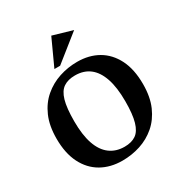

<svg xmlns="http://www.w3.org/2000/svg" viewBox="-195 -981 1079 1140"><g transform="rotate(-30 344.5 -411.5)"><path d="M316.1 15.6Q234.8 15.6 172.8 -19.6Q110.8 -54.9 75.9 -123.8Q41 -192.8 41 -293.1Q41 -381.2 68.8 -444.4Q96.5 -507.5 144.1 -548Q191.6 -588.5 251.2 -608.1Q310.9 -627.6 374.6 -627.6Q455.5 -627.6 516.9 -592.4Q578.2 -557.1 613.2 -488.2Q648.1 -419.2 648.1 -318Q648.1 -229.9 620.4 -166.8Q592.6 -103.6 545.7 -63.3Q498.7 -22.9 439.4 -3.6Q380 15.6 316.1 15.6ZM368.1 -49.7Q415.7 -49.7 446.1 -70.4Q476.4 -91.1 491.1 -141.9Q505.9 -192.8 505.9 -281.9Q505.9 -376.9 484.6 -439.4Q463.3 -502 422.8 -533.1Q382.4 -564.1 322.9 -564.1Q275 -564.1 244.1 -543.4Q213.1 -522.8 198.4 -472.1Q183.6 -421.5 183.6 -329.9Q183.6 -236.5 204.9 -174.4Q226.2 -112.2 267.8 -81Q309.4 -49.7 368.1 -49.7ZM236.8 -657.9 319.8 -839 454 -799.9 276 -657.9Z"/></g></svg>

Font: Ancizar Serif Light
Style: Regular
Weight: 300
Designer: Cesar Puertas, Viviana Monsalve, Julian Moncada, Julian Prieto, Jose Castro, Felipe Aragon, Mariel Hernandez, Sara Alarc
Version: Version 8.100